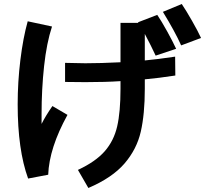

<svg xmlns="http://www.w3.org/2000/svg" viewBox="-20 -880 1021 956"><path d="M580 -438V-476Q506 -471 405 -471L304 -472V-567L405 -565Q480 -565 580 -570V-766H669Q668 -768 667 -769L763 -806Q784 -775 812.5 -723.5Q841 -672 857 -637L755 -603Q734 -649 701 -711V-579Q765 -585 852 -598L853 -504Q768 -491 701 -485V-438Q701 -312 681 -224.5Q661 -137 600 -66Q539 5 420 56L368 -34Q456 -75 501.5 -127Q547 -179 563.5 -251Q580 -323 580 -438ZM68 -360Q68 -472 81.5 -582Q95 -692 118 -774L239 -748Q212 -666 199.5 -550.5Q187 -435 187 -312V-282V-279V-263Q207 -303 241 -352L316 -308Q225 -143 220 -10L120 9Q68 -134 68 -360ZM791 -821 885 -860Q906 -829 936 -776.5Q966 -724 981 -691L882 -654Q850 -725 791 -821Z"/></svg>

Font: 카카오 큰글씨 ExtraBold
Style: Regular
Weight: 800
Designer: Park Young-rak; Lee Sang-min; Kim Jung-jin; Min Bon; Park Min-gyu;
Foundry: Kakao Corporation
Version: Version 2.003